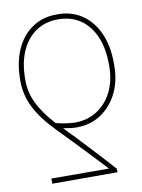

<svg xmlns="http://www.w3.org/2000/svg" viewBox="-84 -612 633 853"><g transform="rotate(-10 233.0 -185.5)"><path d="M376 183.6H82V160.2L341.8 161.1Q309.6 126.5 276.6 91.8Q243.7 57.1 209.7 21.5Q175.8 -14.2 139.6 -50.8Q77.6 -114.3 49.6 -171.1Q21.5 -228 21.5 -289.1V-293Q21.5 -374.5 48.1 -432.9Q74.7 -491.2 122.3 -522.7Q169.9 -554.2 233.4 -553.7Q296.9 -554.2 344.2 -522.7Q391.6 -491.2 418.2 -432.6Q444.8 -374 444.3 -293V-288.1Q444.8 -217.3 417.5 -162.1Q390.1 -106.9 342.5 -75.4Q294.9 -43.9 233.4 -43.9Q220.2 -43.9 205.1 -45.7Q189.9 -47.4 171.9 -50.8Q194.3 -27.8 219 -2Q243.7 23.9 269.8 52Q295.9 80.1 322.8 109.1Q349.6 138.2 376 168ZM421.9 -288.1V-293Q421.9 -367.7 398.7 -421.1Q375.5 -474.6 333.3 -502.9Q291 -531.2 233.4 -531.2Q176.3 -531.2 133.8 -502.7Q91.3 -474.1 67.6 -420.9Q43.9 -367.7 43.9 -293V-289.1Q43.9 -235.8 67.4 -186.5Q90.8 -137.2 143.6 -79.1Q169.4 -72.8 190.4 -69.8Q211.4 -66.9 229.5 -66.4Q286.6 -66.9 329.8 -95Q373 -123 397.5 -173.1Q421.9 -223.1 421.9 -288.1Z"/></g></svg>

Font: Inter Tight Thin
Style: Regular
Weight: 250
Designer: Rasmus Andersson
Foundry: rsms
Version: Version 3.004